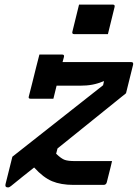

<svg xmlns="http://www.w3.org/2000/svg" viewBox="-20 -807 601 838"><path d="M152 -569H251Q262 -569 259 -558Q256 -549 253 -536H553Q563 -536 561 -525L530 -400Q455 -340 380.5 -279.5Q306 -219 231 -159L225 -136Q248 -114 263 -109Q278 -104 306 -104H469Q468 -98 462.5 -76.5Q457 -55 452 -35Q447 -15 446 -11Q443 0 432 0H301Q246 0 207.5 -16Q169 -32 129 -76Q103 -56 78 -35.5Q53 -15 28 5Q21 11 15 11Q1 11 4 -3L34 -123L430 -435L434 -453Q407 -442 383 -437.5Q359 -433 329 -433H227Q219 -400 213 -376H114Q102 -376 106 -387Q112 -410 120.5 -444Q129 -478 137.5 -512.5Q146 -547 152 -569ZM325 -787H472Q483 -787 480 -776L451 -658H304Q293 -658 296 -669Z"/></svg>

Font: Recursive Sn Lnr St SmB
Style: Italic
Weight: 600
Italic angle: -15°
Version: Version 1.079;hotconv 1.0.112;makeotfexe 2.5.65598; ttfautoh